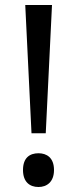

<svg xmlns="http://www.w3.org/2000/svg" viewBox="-20 -734 309 768"><path d="M163 -201 188 -714H81L106 -201ZM72 -54C72 -6 99 14 134 14C167 14 196 -6 196 -54C196 -103 167 -121 134 -121C99 -121 72 -103 72 -54Z"/></svg>

Font: Noto Sans Mahajani
Style: Regular
Weight: 400
Designer: Monotype Design Team
Foundry: Monotype Imaging Inc.
Version: Version 2.003